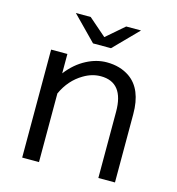

<svg xmlns="http://www.w3.org/2000/svg" viewBox="-117 -886 935 1013"><g transform="rotate(15 350.0 -380.0)"><path d="M301.3 -653.8 172.4 -785.2H253.4L350.1 -701.2L447.3 -785.2H528.3L399.4 -653.8ZM185.1 -564.9V-459Q230 -517.6 288.6 -547.9Q342.8 -576.2 398.4 -576.2Q471.7 -576.2 523.9 -540Q603 -484.9 603 -348.1V24.9H512.2V-336.9Q512.2 -497.1 386.7 -497.1Q338.4 -497.1 293 -469.7Q224.6 -429.7 188 -350.1V24.9H96.2V-564.9Z"/></g></svg>

Font: BIZ UDPGothic
Style: Regular
Weight: 400
Designer: TypeBank Co., Ltd.
Foundry: Morisawa Inc.
Version: Version 1.051